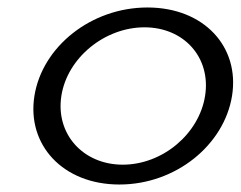

<svg xmlns="http://www.w3.org/2000/svg" viewBox="-20 -482 643 513"><path d="M72 -226C51 -95 148 11 299 11C450 11 579 -95 600 -226C621 -357 525 -462 374 -462C223 -462 93 -357 72 -226ZM144 -226C160 -328 260 -409 366 -409C472 -409 544 -328 528 -226C512 -124 414 -42 308 -42C202 -42 128 -124 144 -226Z"/></svg>

Font: Charger Sport
Style: DfExtObl
Weight: 400
Designer: Jasper
Foundry: Cannot Into Space Fonts
Version: Version 1.1